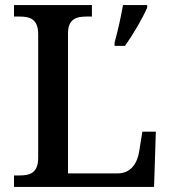

<svg xmlns="http://www.w3.org/2000/svg" viewBox="-20 -734 672 754"><path d="M35 0H585L592 -217H539L527 -142C520 -96 497 -53 441 -53H247V-603C247 -660 281 -669 320 -669H341V-714H35V-669H56C97 -669 130 -660 130 -599V-115C130 -54 97 -45 56 -45H35ZM430 -554H471C501 -596 540 -662 558 -704V-714H463C455 -667 442 -610 430 -567Z"/></svg>

Font: Noto Serif Thai Medium
Style: Regular
Weight: 500
Designer: Monotype Design Team
Foundry: Monotype Imaging Inc.
Version: Version 1.901;PS 001.901;hotconv 1.0.88;makeotf.lib2.5.64775